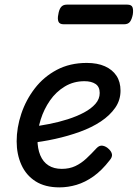

<svg xmlns="http://www.w3.org/2000/svg" viewBox="-20 -791 595 830"><path d="M237 19Q175 19 134 -7Q93 -33 72.5 -78.5Q52 -124 52 -180Q52 -239 72 -299Q92 -359 130.5 -409Q169 -459 225.5 -489Q282 -519 355 -519Q401 -519 433.5 -504.5Q466 -490 483.5 -463.5Q501 -437 501 -399Q501 -358 478 -325Q455 -292 416 -266Q377 -240 326 -221.5Q275 -203 218.5 -190.5Q162 -178 104 -172L113 -242Q151 -247 192.5 -255Q234 -263 273 -275.5Q312 -288 343 -304.5Q374 -321 392.5 -342Q411 -363 411 -389Q411 -416 393 -428Q375 -440 345 -440Q298 -440 260 -417Q222 -394 196 -356.5Q170 -319 156 -274.5Q142 -230 142 -188Q142 -149 154 -120Q166 -91 189.5 -76Q213 -61 247 -61Q280 -61 305.5 -73Q331 -85 353 -105.5Q375 -126 397 -150Q410 -164 424.5 -161Q439 -158 450 -147Q462 -136 464 -124Q466 -112 454 -98Q420 -54 384 -28.5Q348 -3 311 8Q274 19 237 19ZM256 -686Q237 -686 232.5 -698Q228 -710 232 -728Q235 -749 243.5 -760Q252 -771 269 -771H530Q549 -771 553 -759Q557 -747 554 -728Q550 -708 542 -697Q534 -686 516 -686Z"/></svg>

Font: Playwrite DE SAS
Style: Regular
Weight: 400
Designer: Veronika Burian, José Scaglione
Foundry: TypeTogether
Version: Version 1.002